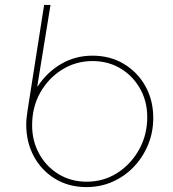

<svg xmlns="http://www.w3.org/2000/svg" viewBox="-20 -750 707 783"><path d="M333 13Q260 13 204.5 -21Q149 -55 118 -112.5Q87 -170 87 -242Q87 -256 88.5 -269.5Q90 -283 92 -297L160 -730H186L132 -398H134Q171 -455 229 -489Q287 -523 357 -523Q429 -523 485 -489.5Q541 -456 573 -398.5Q605 -341 605 -269Q605 -211 584 -160Q563 -109 526 -70Q489 -31 439.5 -9Q390 13 333 13ZM333 -9Q400 -9 454 -42Q508 -75 542 -131Q576 -187 580 -255Q584 -326 555 -381.5Q526 -437 474.5 -469Q423 -501 357 -501Q290 -501 234 -466.5Q178 -432 144.5 -373Q111 -314 111 -239Q111 -175 140 -122.5Q169 -70 219.5 -39.5Q270 -9 333 -9Z"/></svg>

Font: MuseoModerno Thin
Style: Italic
Weight: 100
Italic angle: -9°
Designer: Pablo Cosgaya, Héctor Gatti, Marcela Romero, and the Authors of The MuseoModerno Project.
Foundry: Omnibus-Type Team
Version: Version 1.003